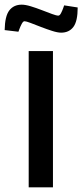

<svg xmlns="http://www.w3.org/2000/svg" viewBox="-25 -803 353 823"><path d="M237 -663Q222 -663 198.5 -670.5Q175 -678 150.5 -687.5Q126 -697 106.5 -704.5Q87 -712 80 -712Q74 -712 68 -700.5Q62 -689 58 -678Q54 -667 54 -667L-5 -674Q-4 -734 15 -758.5Q34 -783 68 -783Q84 -783 107 -776Q130 -769 154.5 -759.5Q179 -750 198 -743Q217 -736 225 -736Q231 -736 236.5 -746.5Q242 -757 246 -768.5Q250 -780 250 -780L308 -771Q308 -712 289.5 -687.5Q271 -663 237 -663ZM98 0V-584H202V0Z"/></svg>

Font: Ruda SemiBold
Style: Regular
Weight: 600
Designer: Mariela Monsalve and Angelina Sanchez
Foundry: Mariela Monsalve and Angelina Sanchez
Version: Version 2.001